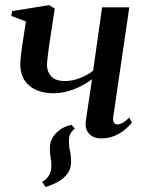

<svg xmlns="http://www.w3.org/2000/svg" viewBox="-20 -544 572 770"><path d="M267 -43 280 -28.5Q268 -18.5 262 -7.2Q256 4 256.5 25Q256.5 44.5 260.8 62.8Q265 81 265 106.5Q265 132.5 251 151.8Q237 171 214 184.2Q191 197.5 163 206L148.5 185.5Q164.5 177.5 175.2 161.2Q186 145 186 122Q186 101.5 183 87.2Q180 73 180 49.5Q180 29.5 188 13.5Q196 -2.5 209 -14.2Q222 -26 237.2 -33.5Q252.5 -41 267 -43ZM199.5 -509.5 178 -368Q176.5 -357.5 174.2 -340.5Q172 -323.5 170.2 -307.2Q168.5 -291 168.5 -281.5Q169 -255 186.2 -237Q203.5 -219 241.5 -219Q270.5 -219 301 -231Q331.5 -243 353.5 -260.5L389.5 -514.5H498.5L434.5 -77.5Q431.5 -59 437 -52Q442.5 -45 450.5 -45Q459.5 -45 471.8 -51.2Q484 -57.5 498 -73L509 -52.5Q498.5 -38.5 480.8 -23.8Q463 -9 439 1Q415 11 385.5 11Q364.5 11 349.8 2.5Q335 -6 328 -22Q321 -38 324.5 -61L349 -226Q330.5 -212 305.2 -199Q280 -186 251.8 -178Q223.5 -170 195.5 -170Q133.5 -170 97.5 -200.5Q61.5 -231 61.5 -285Q61.5 -301 64 -323.2Q66.5 -345.5 70 -367.8Q73.5 -390 76 -406.5L84 -458L25.5 -480L28.5 -499.5L177 -523.5Z"/></svg>

Font: Merriweather 120pt Medium
Style: Italic
Weight: 500
Italic angle: -7.8°
Version: Version 2.101